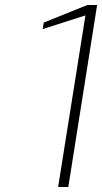

<svg xmlns="http://www.w3.org/2000/svg" viewBox="-20 -753 411 773"><path d="M214 0 324 -691 152 -636 156 -662 332 -733H371L255 0Z"/></svg>

Font: Exo Thin ExtraLight
Style: Italic
Weight: 250
Italic angle: -9°
Version: Version 2.000